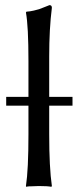

<svg xmlns="http://www.w3.org/2000/svg" viewBox="-20 -718 300 741"><path d="M259.8 -344.2V-310.1H169.9V-200.2Q169.9 -70.8 180.2 0L178.2 2.9Q164.1 0 129.9 0Q114.3 0 102.1 1Q89.8 1 85.4 2L81.1 2.9L80.1 0Q89.8 -63 89.8 -200.2V-310.1H3.9V-344.2H89.8V-481.9Q89.8 -616.7 80.1 -669.9L82 -672.9Q96.2 -673.8 110.6 -677.2Q125 -680.7 131.1 -682.6Q137.2 -684.6 153.3 -691.2Q169.4 -697.8 170.9 -698.2Q180.2 -698.2 180.2 -688Q169.9 -607.4 169.9 -500V-344.2Z"/></svg>

Font: Linux Biolinum
Style: Regular
Weight: 400
Designer: Philipp H. Poll
Foundry: Philipp H. Poll
Version: Version 0.6.4